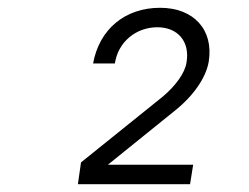

<svg xmlns="http://www.w3.org/2000/svg" viewBox="-20 -855 640 493"><path d="M180 -382H468L476 -432H257L428 -570C476 -608 509 -655 516 -697C529 -779 477 -835 391 -835C301 -835 235 -780 219 -692H275C283 -747 329 -785 384 -785C436 -785 468 -749 459 -695C455 -667 430 -634 398 -607L188 -438Z"/></svg>

Font: JetBrains Mono ExtraLight
Style: Italic
Weight: 240
Italic angle: -9°
Monospace: yes
Designer: Philipp Nurullin, Konstantin Bulenkov
Foundry: JetBrains
Version: Version 2.305